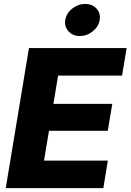

<svg xmlns="http://www.w3.org/2000/svg" viewBox="-20 -977 678 997"><path d="M9.8 0 130.4 -727.5H637.7L613.8 -584.5H281.7L257.3 -437.5H563L539.6 -297.9H234.4L208.5 -143.1H540L516.6 0ZM394.5 -790Q357.9 -790 335.7 -814.5Q313.5 -838.9 318.8 -873.5Q324.7 -908.2 355 -932.4Q385.3 -956.5 422.4 -956.5Q459 -956.5 481.2 -932.4Q503.4 -908.2 497.6 -873.5Q492.2 -838.9 461.9 -814.5Q431.6 -790 394.5 -790Z"/></svg>

Font: Inter Extra Bold
Style: Italic
Weight: 800
Italic angle: -9.39999°
Designer: Rasmus Andersson
Foundry: rsms
Version: Version 4.000;git-3c8e0fc